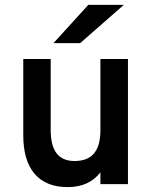

<svg xmlns="http://www.w3.org/2000/svg" viewBox="-20 -752 622 784"><path d="M256.5 12Q168 12 121.5 -42Q75 -96 75 -200V-511H187V-222Q187 -157 211.2 -125.8Q235.5 -94.5 284.5 -94.5Q338 -94.5 364 -125.8Q390 -157 390 -220V-511H502.5V0H390V-48Q366.5 -18 333.2 -3Q300 12 256.5 12ZM198.5 -576 340.5 -732H485.5L307.5 -576Z"/></svg>

Font: Overpass SemiBold
Style: Regular
Weight: 600
Designer: Delve Withrington, Dave Bailey, Thomas Jockin
Foundry: Delve Fonts LLC
Version: Version 4.000